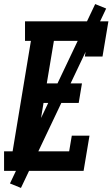

<svg xmlns="http://www.w3.org/2000/svg" viewBox="-31 -840 553 944"><path d="M-11 0V-96H31L121 -639H92V-735H502L473 -562H386L399 -639H234L199 -430H372L356 -334H183L144 -96H309L322 -173H409L380 0ZM72 84 18 62 437 -820 491 -798Z"/></svg>

Font: Iosevka Slab
Style: Bold Italic
Weight: 700
Italic angle: -9°
Monospace: yes
Designer: Belleve Invis
Foundry: Belleve Invis
Version: Version 11.1.0; ttfautohint (v1.8.3)